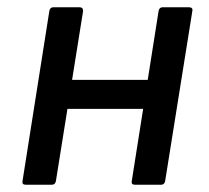

<svg xmlns="http://www.w3.org/2000/svg" viewBox="-20 -509 575 529"><path d="M352 0Q341 0 343 -10L417 -479Q419 -489 428 -489H500Q512 -489 510 -479L435 -10Q433 0 424 0ZM51 0Q40 0 42 -10L116 -479Q118 -489 127 -489H199Q209 -489 209 -479L134 -10Q132 0 123 0ZM151 -209 163 -289H404L392 -209Z"/></svg>

Font: Sofia Sans Medium
Style: Italic
Weight: 500
Italic angle: -9°
Version: Version 4.101